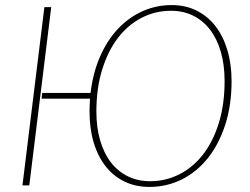

<svg xmlns="http://www.w3.org/2000/svg" viewBox="-20 -731 986 757"><path d="M337 -364.5Q346.5 -444 374.5 -508Q402.5 -572 444.8 -617Q487 -662 541.2 -686.5Q595.5 -711 657 -711Q711 -711 754.5 -689.5Q798 -668 828.8 -628.8Q859.5 -589.5 876.2 -534.2Q893 -479 893 -411.5Q893 -316 868 -239Q843 -162 799.5 -107.5Q756 -53 696.8 -23.5Q637.5 6 569 6Q515 6 471.2 -15Q427.5 -36 396.8 -75Q366 -114 349.5 -168.8Q333 -223.5 333 -291Q333 -304 333.5 -316.8Q334 -329.5 335 -342H144L146.5 -364.5ZM571.5 -16.5Q633.5 -16.5 687.2 -43.8Q741 -71 780.8 -122.2Q820.5 -173.5 843 -246.8Q865.5 -320 865.5 -411.5Q865.5 -475 850.8 -526.2Q836 -577.5 808.5 -613.5Q781 -649.5 742 -669Q703 -688.5 654.5 -688.5Q592 -688.5 538.2 -660.8Q484.5 -633 445 -581.5Q405.5 -530 382.8 -456.5Q360 -383 360 -291.5Q360 -228 375 -177Q390 -126 417.5 -90.5Q445 -55 484.2 -35.8Q523.5 -16.5 571.5 -16.5ZM95.5 0H68.5L155 -703H182Z"/></svg>

Font: Lato Thin
Style: Italic
Weight: 200
Italic angle: -7°
Designer: Lukasz Dziedzic
Foundry: tyPoland Lukasz Dziedzic
Version: Version 2.007; 2014-02-27